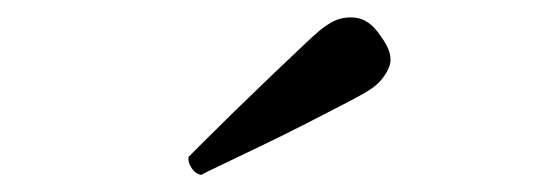

<svg xmlns="http://www.w3.org/2000/svg" viewBox="-20 -984 640 224"><path d="M215 -780Q208 -781 203.5 -788Q199 -795 200 -801Q203 -804 218 -819Q233 -834 254.5 -855Q276 -876 298 -897Q320 -918 337.5 -934.5Q355 -951 362 -955Q376 -965 393.5 -963.5Q411 -962 424 -942Q440 -921 434 -906Q428 -891 414 -881Q407 -876 386 -865Q365 -854 337.5 -840Q310 -826 283 -813Q256 -800 237 -791Q218 -782 215 -780Z"/></svg>

Font: TsukuhouMincho
Style: Regular
Weight: 400
Designer: Iose
Foundry: Typographish
Version: Version 1.001; ttfautohint (v1.8.3)